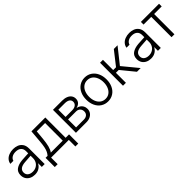

<svg xmlns="http://www.w3.org/2000/svg" viewBox="265 -1761 3135 3135"><g transform="rotate(-45 1832.0 -193.5)"><path d="M241.2 -305.7Q275.4 -308.1 317.1 -310.3Q358.9 -312.5 387.7 -314V-364.3Q387.7 -418 354.2 -448.2Q320.8 -478.5 258.8 -478.5Q207.5 -478.5 173.6 -456.8Q139.6 -435.1 129.9 -398.4H60.5Q65.9 -439.9 93 -471.7Q120.1 -503.4 164.1 -520.8Q208 -538.1 262.7 -538.1Q308.6 -538.1 351.8 -522.2Q395 -506.3 424.6 -466.3Q454.1 -426.3 454.1 -358.4V0H387.7V-82H383.8Q365.2 -43 323.7 -15.6Q282.2 11.7 220.7 11.7Q171.9 11.7 132.1 -7.3Q92.3 -26.4 69.1 -62.5Q45.9 -98.6 45.9 -148.4Q45.9 -224.1 98.9 -261.2Q151.9 -298.3 241.2 -305.7ZM230.5 -47.9Q277.8 -47.9 313.5 -68.6Q349.1 -89.4 368.4 -124.5Q387.7 -159.7 387.7 -202.1V-258.8L251 -249Q181.2 -244.1 146.7 -217.8Q112.3 -191.4 112.3 -145.5Q112.3 -99.6 145 -73.7Q177.7 -47.9 230.5 -47.9Z M536.1 -61.5H582Q605 -86.9 620.1 -118.7Q635.3 -150.4 644.8 -196.5Q654.3 -242.7 660.2 -311.5L678.7 -530.3H999V-61.5H1078.1V151.4H1011.7V0H602.5V151.4H536.1ZM932.6 -61.5V-468.8H740.2L725.6 -311.5Q716.8 -220.7 701.4 -160.9Q686 -101.1 657.2 -61.5Z M1175.8 -530.3H1386.7Q1442.9 -530.3 1484.4 -513.7Q1525.9 -497.1 1548.1 -466.3Q1570.3 -435.5 1570.3 -394.5Q1570.3 -348.6 1543.5 -319.6Q1516.6 -290.5 1468.8 -279.3Q1501 -273.9 1527.8 -256.6Q1554.7 -239.3 1570.8 -210.4Q1586.9 -181.6 1586.9 -143.6Q1586.9 -102.1 1566.2 -69.6Q1545.4 -37.1 1507.1 -18.6Q1468.8 0 1418 0H1175.8ZM1519.5 -149.4Q1519.5 -192.9 1493.2 -219Q1466.8 -245.1 1422.9 -245.1H1239.3V-60.5H1418Q1464.8 -60.5 1492.2 -84.7Q1519.5 -108.9 1519.5 -149.4ZM1503.9 -389.6Q1503.9 -427.7 1472.9 -448.7Q1441.9 -469.7 1386.7 -469.7H1239.3V-302.7H1389.6Q1442.4 -302.7 1473.1 -326.2Q1503.9 -349.6 1503.9 -389.6Z M1676.8 -262.7Q1676.8 -343.3 1706.5 -405.8Q1736.3 -468.3 1790 -503.2Q1843.8 -538.1 1912.1 -538.1Q1980.5 -538.1 2033.9 -503.2Q2087.4 -468.3 2116.9 -405.8Q2146.5 -343.3 2146.5 -262.7Q2146.5 -182.6 2116.9 -120.4Q2087.4 -58.1 2033.9 -23.7Q1980.5 10.7 1912.1 10.7Q1843.3 10.7 1789.8 -23.7Q1736.3 -58.1 1706.5 -120.4Q1676.8 -182.6 1676.8 -262.7ZM2080.1 -262.7Q2080.1 -321.8 2060.3 -370.8Q2040.5 -419.9 2002.4 -448.7Q1964.4 -477.5 1912.1 -477.5Q1859.4 -477.5 1821 -448.7Q1782.7 -419.9 1762.9 -370.8Q1743.2 -321.8 1743.2 -262.7Q1743.2 -203.6 1762.9 -154.8Q1782.7 -106 1821 -77.4Q1859.4 -48.8 1912.1 -48.8Q1964.4 -48.8 2002.4 -77.4Q2040.5 -106 2060.3 -154.8Q2080.1 -203.6 2080.1 -262.7Z M2262.7 -530.3H2330.1V-293.9H2395.5L2581.1 -530.3H2667L2454.1 -262.7L2670.9 0H2585L2395.5 -231.4H2330.1V0H2262.7Z M2922.9 -305.7Q2957 -308.1 2998.8 -310.3Q3040.5 -312.5 3069.3 -314V-364.3Q3069.3 -418 3035.9 -448.2Q3002.4 -478.5 2940.4 -478.5Q2889.2 -478.5 2855.2 -456.8Q2821.3 -435.1 2811.5 -398.4H2742.2Q2747.6 -439.9 2774.7 -471.7Q2801.8 -503.4 2845.7 -520.8Q2889.6 -538.1 2944.3 -538.1Q2990.2 -538.1 3033.4 -522.2Q3076.7 -506.3 3106.2 -466.3Q3135.7 -426.3 3135.7 -358.4V0H3069.3V-82H3065.4Q3046.9 -43 3005.4 -15.6Q2963.9 11.7 2902.3 11.7Q2853.5 11.7 2813.7 -7.3Q2773.9 -26.4 2750.7 -62.5Q2727.5 -98.6 2727.5 -148.4Q2727.5 -224.1 2780.5 -261.2Q2833.5 -298.3 2922.9 -305.7ZM2912.1 -47.9Q2959.5 -47.9 2995.1 -68.6Q3030.8 -89.4 3050 -124.5Q3069.3 -159.7 3069.3 -202.1V-258.8L2932.6 -249Q2862.8 -244.1 2828.4 -217.8Q2793.9 -191.4 2793.9 -145.5Q2793.9 -99.6 2826.7 -73.7Q2859.4 -47.9 2912.1 -47.9Z M3206.1 -530.3H3625V-468.8H3450.2V0H3383.8V-468.8H3206.1Z"/></g></svg>

Font: Pretendard JP Light
Style: Regular
Weight: 300
Designer: Base glyphs from Inter by Rasmus Andersson; Hangeul glyphs from Noto Sans CJK(Source Han Sans) by Jang Soo-young and Kan
Foundry: Kil Hyung-jin
Version: Version 1.309